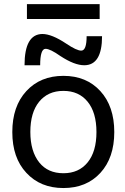

<svg xmlns="http://www.w3.org/2000/svg" viewBox="-20 -905 610 936"><path d="M171.9 -112.3Q213.9 -60.5 289.1 -60.5Q364.3 -60.5 407.2 -113.3Q450.2 -166 450.2 -261.2Q450.2 -356.4 407.2 -409.2Q364.3 -461.9 289.1 -461.9Q213.9 -461.9 170.9 -409.2Q127.9 -356.4 127.9 -261.7Q127.9 -167 171.9 -112.3ZM108.4 -62.5Q40 -135.7 40 -261.2Q40 -386.7 108.4 -460.9Q176.8 -535.2 289.1 -535.2Q401.4 -535.2 469.2 -460.9Q537.1 -386.7 537.1 -261.2Q537.1 -135.7 469.2 -62Q401.4 11.7 289.1 11.7Q176.8 11.7 108.4 -62.5ZM302.7 -692.4Q353.5 -658.2 376 -658.2Q402.3 -658.2 402.3 -728.5H477.5Q477.5 -586.9 390.6 -586.9Q342.8 -586.9 274.4 -631.8Q224.6 -667 202.1 -667Q175.8 -667 175.8 -586.9H99.6Q99.6 -738.3 186.5 -739.3Q232.4 -739.3 302.7 -692.4ZM111.3 -812.5V-884.8H465.8V-812.5Z"/></svg>

Font: Nasu
Style: Regular
Weight: 400
Designer: Ryoko NISHIZUKA (kana &amp; ideographs); Paul D. Hunt (Latin, Greek &amp; Cyrillic); Wenlong ZHANG (bopomofo); Sandoll C
Version: Version 2014.1215